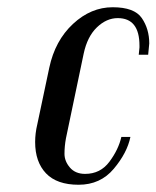

<svg xmlns="http://www.w3.org/2000/svg" viewBox="-20 -500 432 530"><path d="M363 -349 365 -369V-374Q365 -450 305 -450Q274 -450 247.5 -424.5Q221 -399 211 -352L162 -118Q158 -96 158 -75.5Q158 -55 173 -37.5Q188 -20 215 -20Q257 -20 282 -53.5Q307 -87 315 -122H340Q331 -78 294 -34Q257 10 197 10Q137 10 107 -21.5Q77 -53 77 -108Q77 -132 83 -157L116 -313Q132 -388 181.5 -434Q231 -480 291 -480Q351 -480 371.5 -450Q392 -420 392 -380L389 -349Z"/></svg>

Font: Trochut
Style: Italic
Weight: 400
Italic angle: -12°
Designer: Andreu Balius
Foundry: Andreu Balius
Version: Version 1.001